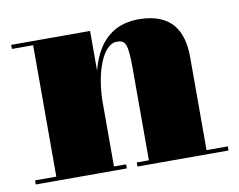

<svg xmlns="http://www.w3.org/2000/svg" viewBox="-59 -547 776 623"><g transform="rotate(-10 329.0 -235.0)"><path d="M11.5 -13.5V0H311.5V-13.5H271.5V-222.5C271.5 -317.5 303 -410.5 350.5 -410.5C378.5 -410.5 386.5 -400 386.5 -316V-13.5H346.5V0H646.5V-13.5H576.5V-319.5C576.5 -406.5 541.5 -470 432 -470C335 -470 290.5 -403.5 271.5 -329V-460H11.5V-446.5H81.5V-13.5Z"/></g></svg>

Font: Bodoni* 16pt Fatface
Style: Regular
Weight: 900
Version: Version 2.3